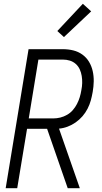

<svg xmlns="http://www.w3.org/2000/svg" viewBox="-20 -995 540 1015"><path d="M10 0 131 -735H312Q341 -735 367.5 -728.5Q394 -722 415.5 -706.5Q437 -691 450.5 -668.5Q464 -646 470 -619.5Q476 -593 475.5 -565Q475 -537 470 -509Q466 -486 460 -464Q454 -442 443 -420.5Q432 -399 416 -380.5Q400 -362 380 -348Q360 -334 337.5 -325.5Q315 -317 292 -315L402 0H338L229 -314H123L71 0ZM132 -369H262Q280 -369 298.5 -373.5Q317 -378 334.5 -388Q352 -398 365 -413Q378 -428 387 -445.5Q396 -463 401.5 -481Q407 -499 410 -518Q414 -537 414.5 -556Q415 -575 412 -593.5Q409 -612 401.5 -628.5Q394 -645 380.5 -657Q367 -669 349.5 -674.5Q332 -680 313 -680H183ZM318 -799 283 -831 418 -975 462 -935Z"/></svg>

Font: Iosevka Light Oblique
Style: Regular
Weight: 300
Italic angle: -9°
Monospace: yes
Designer: Belleve Invis
Foundry: Belleve Invis
Version: Version 32.5.0; ttfautohint (v1.8.4)